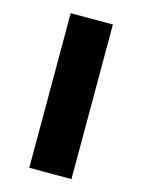

<svg xmlns="http://www.w3.org/2000/svg" viewBox="-90 -601 485 655"><g transform="rotate(15 152.5 -273.0)"><path d="M227 0H78V-546H227Z"/></g></svg>

Font: Noto Sans Devanagari
Style: Regular
Weight: 400
Designer: Jelle Bosma - Monotype Design Team
Foundry: Monotype Imaging Inc.
Version: Version 2.003